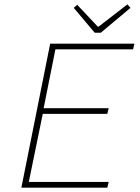

<svg xmlns="http://www.w3.org/2000/svg" viewBox="-20 -860 640 880"><path d="M78 0 210 -660H596L590 -634H234L180 -364H478L472 -338H176L112 -26H478L472 0ZM414 -710 318 -824 334 -838 428 -738H432L564 -840L578 -824L442 -710Z"/></svg>

Font: Source Code Pro ExtraLight
Style: Italic
Weight: 200
Italic angle: -11°
Monospace: yes
Designer: Paul D. Hunt, Teo Tuominen
Foundry: Adobe Systems Incorporated
Version: Version 1.050;PS 1.000;hotconv 16.6.51;makeotf.lib2.5.65220